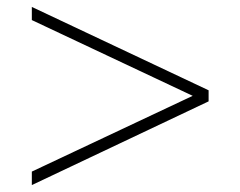

<svg xmlns="http://www.w3.org/2000/svg" viewBox="-20 -516 695 555"><path d="M72 19V-20L537 -239L72 -458V-496L583 -255V-223Z"/></svg>

Font: Zen Kaku Gothic New Light
Style: Regular
Weight: 300
Designer: Yoshimichi Ohira
Foundry: Positype
Version: Version 1.002